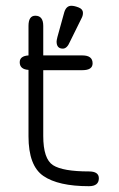

<svg xmlns="http://www.w3.org/2000/svg" viewBox="-20 -641 408 661"><path d="M128.9 -172.9Q128.9 -93.8 162.6 -72.3Q196.3 -50.8 286.1 -50.8Q320.3 -50.8 320.3 -27.3Q320.3 0 286.1 0Q180.7 0 129.4 -35.2Q78.1 -70.3 78.1 -171.9V-400.4Q47.9 -402.3 47.9 -426.8Q47.9 -448.2 78.1 -450.2V-551.8Q78.1 -586.9 101.6 -586.9Q128.9 -586.9 128.9 -551.8V-450.2H263.7Q298.8 -450.2 298.8 -422.9Q298.8 -399.4 263.7 -399.4H128.9ZM265.6 -596.7Q265.6 -586.9 260.7 -578.1L220.7 -497.1Q210.9 -473.6 196.3 -473.6Q174.8 -473.6 174.8 -498Q174.8 -502 177.7 -513.7L201.2 -598.6Q208 -621.1 225.6 -621.1Q236.3 -621.1 251 -615.2Q265.6 -609.4 265.6 -596.7Z"/></svg>

Font: Jura
Style: Book
Weight: 400
Version: Version 2.3